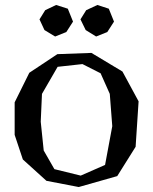

<svg xmlns="http://www.w3.org/2000/svg" viewBox="-20 -733 616 773"><path d="M39 -190V-321L98 -440L211 -515L348 -520L473 -445L538 -325L526 -142L452 -24L297 20L167 -5L72 -91ZM149 -355 144 -243 156 -127 199 -52 305 -26 403 -69 432 -225 422 -355 385 -438 312 -475 212 -464ZM162 -692 206 -713 253 -698 274 -646 247 -604 202 -586 159 -612 139 -655ZM327 -692 372 -713 418 -698 439 -646 412 -604 367 -586 325 -612 304 -655Z"/></svg>

Font: Alike Angular
Style: Regular
Weight: 400
Designer: Sveta Sebyakina
Foundry: Cyreal (www.cyreal.org)
Version: Version 1.300; ttfautohint (v1.8.4.7-5d5b)